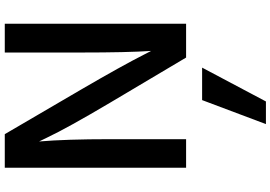

<svg xmlns="http://www.w3.org/2000/svg" viewBox="-188 -600 1155 820"><g transform="rotate(-90 390.0 -189.5)"><path d="M84 27.3V-747.1H227.5L417 -422.9Q520.5 -245.1 567.4 -152.3L583 -122.1Q576.2 -223.6 576.2 -421.9V-747.1H699.2V27.3H554.7L363.3 -294.9Q253.9 -479.5 212.9 -566.4L196.3 -600.6Q206.1 -486.3 206.1 -296.9V27.3ZM270.5 368.2 373 95.7H511.7L367.2 368.2Z"/></g></svg>

Font: GenEi M Gothic v2 Medium
Style: Regular
Weight: 500
Version: Version 2.0